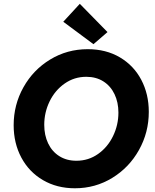

<svg xmlns="http://www.w3.org/2000/svg" viewBox="-20 -988 820 1015"><path d="M52.2 -326.2Q52.2 -434.1 103.8 -526.4Q155.3 -618.7 245.1 -673.3Q335 -728 443.8 -728Q540.5 -728 613.8 -684.8Q687 -641.6 726.8 -566.2Q766.6 -490.7 766.6 -396.5Q766.6 -288.1 714.8 -195.3Q663.1 -102.5 573.5 -47.6Q483.9 7.3 376 7.3Q280.8 7.3 207 -35.9Q133.3 -79.1 92.8 -155Q52.2 -231 52.2 -326.2ZM606 -392.6Q606 -447.3 585.4 -490.2Q564.9 -533.2 526.6 -557.6Q488.3 -582 436 -582Q372.6 -582 321.5 -546.1Q270.5 -510.3 242.2 -451.9Q213.9 -393.6 213.9 -328.1Q213.9 -273.4 234.4 -230.2Q254.9 -187 293.5 -162.6Q332 -138.2 383.8 -138.2Q447.8 -138.2 498.5 -174.1Q549.3 -210 577.6 -268.6Q606 -327.1 606 -392.6ZM314.5 -873 401.9 -967.8 548.3 -818.4 474.1 -754.4Z"/></svg>

Font: Reddit Sans Chocolate ExBold
Style: Italic
Weight: 800
Italic angle: -11.25°
Designer: Stephen Hutchings
Version: Version 1.013